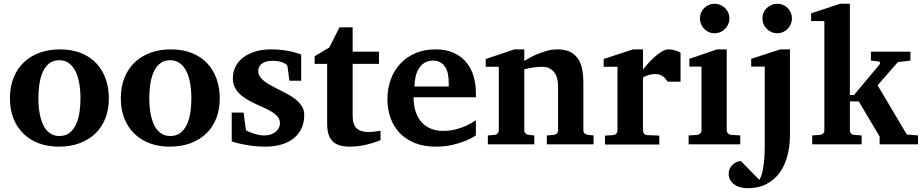

<svg xmlns="http://www.w3.org/2000/svg" viewBox="-20 -760 4863 1011"><path d="M403.8 -242.2Q403.8 -263.2 401.9 -286.4Q399.9 -309.6 395.3 -332Q390.6 -354.5 382.3 -374.5Q374 -394.5 361.6 -409.7Q349.1 -424.8 332 -433.8Q314.9 -442.9 292 -442.9Q258.3 -442.9 236.8 -424.3Q215.3 -405.8 203.4 -376.7Q191.4 -347.7 186.8 -313Q182.1 -278.3 182.1 -246.1Q182.1 -224.6 183.8 -201.2Q185.5 -177.7 190.2 -155.3Q194.8 -132.8 202.6 -112.8Q210.4 -92.8 222.9 -77.4Q235.4 -62 252.4 -53Q269.5 -43.9 293 -43.9Q327.1 -43.9 348.6 -62.3Q370.1 -80.6 382.3 -109.4Q394.5 -138.2 399.2 -173.3Q403.8 -208.5 403.8 -242.2ZM553.2 -241.2Q553.2 -185.1 535.4 -138.4Q517.6 -91.8 483.4 -58.3Q449.2 -24.9 400.1 -6.3Q351.1 12.2 289.1 12.2Q231.9 12.2 184.8 -5.4Q137.7 -22.9 103.8 -55.7Q69.8 -88.4 51 -135.5Q32.2 -182.6 32.2 -242.2Q32.2 -303.7 51.8 -351.6Q71.3 -399.4 106.2 -432.4Q141.1 -465.3 189.5 -482.7Q237.8 -500 295.9 -500Q357.9 -500 405.8 -481Q453.6 -461.9 486.3 -427.5Q519 -393.1 536.1 -345.7Q553.2 -298.3 553.2 -241.2Z M987.8 -242.2Q987.8 -263.2 985.8 -286.4Q983.9 -309.6 979.2 -332Q974.6 -354.5 966.3 -374.5Q958 -394.5 945.6 -409.7Q933.1 -424.8 916 -433.8Q898.9 -442.9 876 -442.9Q842.3 -442.9 820.8 -424.3Q799.3 -405.8 787.4 -376.7Q775.4 -347.7 770.8 -313Q766.1 -278.3 766.1 -246.1Q766.1 -224.6 767.8 -201.2Q769.5 -177.7 774.2 -155.3Q778.8 -132.8 786.6 -112.8Q794.4 -92.8 806.9 -77.4Q819.3 -62 836.4 -53Q853.5 -43.9 877 -43.9Q911.1 -43.9 932.6 -62.3Q954.1 -80.6 966.3 -109.4Q978.5 -138.2 983.2 -173.3Q987.8 -208.5 987.8 -242.2ZM1137.2 -241.2Q1137.2 -185.1 1119.4 -138.4Q1101.6 -91.8 1067.4 -58.3Q1033.2 -24.9 984.1 -6.3Q935.1 12.2 873 12.2Q815.9 12.2 768.8 -5.4Q721.7 -22.9 687.7 -55.7Q653.8 -88.4 635 -135.5Q616.2 -182.6 616.2 -242.2Q616.2 -303.7 635.7 -351.6Q655.3 -399.4 690.2 -432.4Q725.1 -465.3 773.4 -482.7Q821.8 -500 879.9 -500Q941.9 -500 989.7 -481Q1037.6 -461.9 1070.3 -427.5Q1103 -393.1 1120.1 -345.7Q1137.2 -298.3 1137.2 -241.2Z M1565.9 -335H1503.9L1493.2 -415Q1483.4 -426.3 1462.9 -433.1Q1442.4 -439.9 1415 -439.9Q1379.9 -439.9 1359.9 -425.5Q1339.8 -411.1 1339.8 -384.8Q1339.8 -370.1 1348.1 -357.4Q1356.4 -344.7 1370.6 -333.5Q1384.8 -322.3 1402.8 -312.3Q1420.9 -302.2 1440.9 -292Q1465.8 -279.3 1491.2 -266.1Q1516.6 -252.9 1536.6 -236.8Q1556.6 -220.7 1569.3 -200.9Q1582 -181.2 1582 -155.8Q1582 -108.4 1564 -76.4Q1545.9 -44.4 1517.1 -24.7Q1488.3 -4.9 1451.7 3.7Q1415 12.2 1377.9 12.2Q1340.8 12.2 1308.8 8.1Q1276.9 3.9 1252.4 -1.5Q1224.1 -7.3 1200.2 -15.1V-167H1263.2Q1264.2 -156.7 1266.1 -141.1Q1268.1 -125.5 1270 -110.8Q1272 -93.8 1274.9 -75.2Q1275.9 -72.8 1286.1 -68.1Q1296.4 -63.5 1310.5 -58.6Q1324.7 -53.7 1340.3 -50.3Q1356 -46.9 1368.2 -46.9Q1393.6 -46.9 1410.2 -53.7Q1426.8 -60.5 1436.5 -70.3Q1446.3 -80.1 1450.2 -91.1Q1454.1 -102.1 1454.1 -110.8Q1454.1 -131.3 1441.2 -146.2Q1428.2 -161.1 1407.7 -173.3Q1387.2 -185.5 1361.6 -196.5Q1335.9 -207.5 1311 -220.2Q1290 -230.5 1271 -242.7Q1252 -254.9 1237.5 -270Q1223.1 -285.2 1214.6 -304.2Q1206.1 -323.2 1206.1 -348.1Q1206.1 -382.8 1220.9 -410.9Q1235.8 -439 1262.7 -458.7Q1289.6 -478.5 1326.2 -489.3Q1362.8 -500 1406.7 -500Q1443.8 -500 1473.4 -495.8Q1502.9 -491.7 1523.4 -486.3Q1547.4 -480.5 1565.9 -473.1Z M1983.9 -22Q1960.4 -12.2 1934.1 -4.9Q1911.6 2 1883.1 7.1Q1854.5 12.2 1823.7 12.2Q1790.5 12.2 1767.3 4.9Q1744.1 -2.4 1729.7 -17.8Q1715.3 -33.2 1709 -56.2Q1702.6 -79.1 1702.6 -110.8V-423.8H1636.7V-463.9L1713.9 -509.8L1767.6 -616.2H1836.9V-487.8H1975.6V-423.8H1836.9V-151.9Q1836.9 -104 1857.9 -84.5Q1878.9 -64.9 1918.9 -64.9Q1930.7 -64.9 1942.4 -65.9Q1954.1 -66.9 1963.4 -68.4Q1974.1 -69.8 1983.9 -71.8Z M2342.8 -326.2Q2342.8 -350.1 2338.4 -371.1Q2334 -392.1 2324 -407.5Q2314 -422.9 2298.3 -431.9Q2282.7 -440.9 2260.7 -440.9Q2232.9 -440.9 2214.1 -428.5Q2195.3 -416 2183.8 -396.2Q2172.4 -376.5 2167.5 -352.1Q2162.6 -327.6 2162.6 -304.2H2342.8ZM2485.8 -46.9Q2460 -29.8 2427.7 -17.1Q2399.9 -5.9 2361.3 3.2Q2322.8 12.2 2274.9 12.2Q2210.9 12.2 2163.3 -7.3Q2115.7 -26.9 2083.7 -60.8Q2051.8 -94.7 2035.9 -140.1Q2020 -185.5 2020 -237.8Q2020 -294.4 2037.8 -342.5Q2055.7 -390.6 2088.6 -425.5Q2121.6 -460.4 2168.2 -480.2Q2214.8 -500 2272 -500Q2330.6 -500 2371.3 -480.7Q2412.1 -461.4 2437.5 -429.4Q2462.9 -397.5 2474.4 -356.4Q2485.8 -315.4 2485.8 -272V-248H2157.7Q2157.7 -207 2168 -174.3Q2178.2 -141.6 2198 -118.7Q2217.8 -95.7 2246.6 -83.3Q2275.4 -70.8 2312 -70.8Q2350.1 -70.8 2381.6 -79.3Q2413.1 -87.9 2436.5 -98.6Q2463.4 -111.3 2485.8 -127Z M2859.4 0V-46.9L2896.5 -49.8Q2905.8 -50.8 2912.1 -57.4Q2918.5 -64 2918.5 -73.2V-308.1Q2918.5 -327.1 2914.1 -345.2Q2909.7 -363.3 2899.9 -377.2Q2890.1 -391.1 2874.5 -399.7Q2858.9 -408.2 2836.4 -408.2Q2815.9 -408.2 2798.3 -406Q2780.8 -403.8 2768.1 -401.4Q2752.9 -398.4 2740.7 -395V-73.2Q2740.7 -64 2747.6 -57.4Q2754.4 -50.8 2763.7 -49.8L2793.5 -46.9V0H2548.8V-46.9L2584.5 -49.8Q2593.8 -50.8 2600.1 -57.4Q2606.4 -64 2606.4 -73.2V-408.2H2537.6V-449.2L2688.5 -500H2740.7V-439Q2766.6 -456.1 2795.9 -469.2Q2820.8 -480.5 2852.1 -490.2Q2883.3 -500 2915.5 -500Q2958.5 -500 2985.4 -485.1Q3012.2 -470.2 3026.9 -445.8Q3041.5 -421.4 3046.6 -390.1Q3051.8 -358.9 3051.8 -326.2V-73.2Q3051.8 -64 3058.6 -57.4Q3065.4 -50.8 3074.7 -49.8L3105.5 -46.9V0Z M3495.6 -330.1Q3492.2 -335 3487.1 -341.8Q3481.9 -348.6 3474.4 -355Q3466.8 -361.3 3456.1 -365.7Q3445.3 -370.1 3430.7 -370.1Q3416.5 -370.1 3404.3 -367.2Q3392.1 -364.3 3383.8 -360.8Q3373.5 -356.9 3365.7 -352.1V-71.8Q3365.7 -63 3371.8 -55.9Q3377.9 -48.8 3387.7 -48.8L3451.7 -45.9V1H3165.5V-45.9L3209.5 -48.8Q3218.8 -49.8 3225.1 -56.4Q3231.4 -63 3231.4 -71.8V-408.2H3158.7V-449.2L3313.5 -500H3365.7V-394Q3375 -405.8 3390.9 -423.8Q3406.7 -441.9 3425.3 -458.7Q3443.8 -475.6 3463.6 -487.8Q3483.4 -500 3500.5 -500Q3509.3 -500 3518.6 -498.5Q3527.8 -497.1 3536.4 -494.4Q3544.9 -491.7 3552 -488.5Q3559.1 -485.4 3563.5 -481.9V-330.1Z M3606 0V-46.9L3651.9 -49.8Q3660.6 -50.8 3667.2 -57.4Q3673.8 -64 3673.8 -73.2V-409.2H3609.9V-450.2L3755.9 -500H3806.6V-73.2Q3806.6 -64 3813.7 -57.4Q3820.8 -50.8 3829.6 -49.8L3877.9 -46.9V0ZM3820.8 -663.1Q3820.8 -647 3814.7 -632.8Q3808.6 -618.7 3797.9 -607.9Q3787.1 -597.2 3772.9 -591.1Q3758.8 -585 3742.7 -585Q3726.6 -585 3712.4 -591.1Q3698.2 -597.2 3688 -607.9Q3677.7 -618.7 3671.6 -632.8Q3665.5 -647 3665.5 -663.1Q3665.5 -679.2 3671.6 -693.4Q3677.7 -707.5 3688 -717.8Q3698.2 -728 3712.4 -734.1Q3726.6 -740.2 3742.7 -740.2Q3758.8 -740.2 3772.9 -734.1Q3787.1 -728 3797.9 -717.8Q3808.6 -707.5 3814.7 -693.4Q3820.8 -679.2 3820.8 -663.1Z M4139.6 -46.9Q4139.6 7.8 4126.5 59.1Q4113.3 110.4 4085 149.9Q4057.6 187 4016.1 209Q3974.6 231 3916.5 231Q3896.5 231 3878.4 226.1Q3860.4 221.2 3846.7 211.4Q3833 201.7 3825 187.5Q3816.9 173.3 3816.9 154.8Q3816.9 141.6 3822 129.9Q3827.1 118.2 3835.9 109.1Q3844.7 100.1 3856.4 94.5Q3868.2 88.9 3880.9 87.9L3978.5 187Q3984.4 177.7 3988.8 164.8Q3993.2 151.9 3996.1 137.2Q3999 122.6 4001 107.2Q4002.9 91.8 4004.4 77.1Q4006.8 43 4006.8 4.9V-409.2H3935.5V-450.2L4088.9 -500H4139.6ZM4149.9 -663.1Q4149.9 -647 4143.8 -632.8Q4137.7 -618.7 4127.4 -607.9Q4117.2 -597.2 4103 -591.1Q4088.9 -585 4072.8 -585Q4056.6 -585 4042.5 -591.1Q4028.3 -597.2 4017.6 -607.9Q4006.8 -618.7 4000.7 -632.8Q3994.6 -647 3994.6 -663.1Q3994.6 -679.2 4000.7 -693.4Q4006.8 -707.5 4017.6 -717.8Q4028.3 -728 4042.5 -734.1Q4056.6 -740.2 4072.8 -740.2Q4088.9 -740.2 4103 -734.1Q4117.2 -728 4127.4 -717.8Q4137.7 -707.5 4143.8 -693.4Q4149.9 -679.2 4149.9 -663.1Z M4611.8 0V-41L4502 -226.1H4455.1V-73.2Q4455.1 -64 4461.2 -57.4Q4467.3 -50.8 4477.1 -49.8L4517.1 -46.9V0H4256.8V-46.9L4298.8 -49.8Q4308.1 -50.8 4314.5 -57.4Q4320.8 -64 4320.8 -73.2V-648.9H4251V-689.9L4403.8 -740.2H4455.1V-259.8H4477.1L4610.8 -419.9Q4615.7 -425.3 4613.5 -430.7Q4611.3 -436 4604 -437L4565.9 -440.9V-487.8H4773.9V-440.9L4708 -433.1L4601.1 -311L4754.9 -51.8L4814 -46.9V0Z"/></svg>

Font: Charis SIL Cyr
Style: Bold
Weight: 700
Foundry: SIL International
Version: Version 5.000